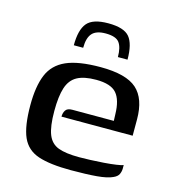

<svg xmlns="http://www.w3.org/2000/svg" viewBox="-91 -649 662 732"><g transform="rotate(15 240.0 -283.0)"><path d="M248 -572Q310 -572 332 -545.5Q354 -519 354 -457H316Q316 -495 302.5 -513.5Q289 -532 248 -532Q211 -532 195 -514Q179 -496 179 -457H142Q142 -518 164.5 -545Q187 -572 248 -572ZM254 6Q172 6 125.5 -9.5Q79 -25 60 -68Q41 -111 41 -194Q41 -268 60 -314Q79 -360 127 -381.5Q175 -403 263 -403Q364 -403 406 -365.5Q448 -328 448 -246V-182H167Q167 -197 174 -207.5Q181 -218 200 -218H364L363 -244Q362 -300 339.5 -326Q317 -352 259 -352Q211 -352 184 -337Q157 -322 146 -288Q135 -254 135 -196Q135 -135 147.5 -103.5Q160 -72 189.5 -61Q219 -50 272 -50Q290 -50 316 -51Q342 -52 369 -54Q396 -56 416.5 -59Q437 -62 444 -65V-51Q444 -40 439 -29Q434 -18 418 -11Q397 -1 356 2.5Q315 6 254 6Z"/></g></svg>

Font: Genos Medium
Style: Regular
Weight: 500
Designer: Robert E. Leuschke
Foundry: Robert E. Leuschke
Version: Version 1.010; ttfautohint (v1.8.3)